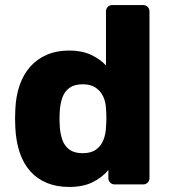

<svg xmlns="http://www.w3.org/2000/svg" viewBox="-20 -730 671 760"><path d="M253.4 10Q204.8 10 166.1 -5.7Q127.5 -21.4 100.3 -51.7Q73.1 -82 58.2 -125.6Q43.3 -169.3 40.6 -225.1Q39.6 -245.1 39.6 -260.6Q39.6 -276.1 40.6 -295.5Q42.6 -348.9 57.6 -392.2Q72.5 -435.5 99.7 -466.1Q126.9 -496.7 165.8 -513.4Q204.8 -530 253.4 -530Q302.9 -530 339 -513.6Q375.1 -497.1 399.5 -471V-684.9Q399.5 -695.5 406.8 -702.8Q414 -710 424.6 -710H546.6Q557.2 -710 564.5 -702.8Q571.7 -695.5 571.7 -684.9V-25.1Q571.7 -14.5 564.5 -7.2Q557.2 0 546.6 0H434Q423.4 0 416.1 -7.2Q408.9 -14.5 408.9 -25.1V-57.1Q384.5 -27.5 346.8 -8.8Q309.1 10 253.4 10ZM307.5 -123.6Q340.7 -123.6 360.4 -138.1Q380.1 -152.6 389.3 -175.9Q398.5 -199.2 399.5 -225.9Q401.1 -245.9 401.1 -263.9Q401.1 -282 399.5 -301.4Q398.5 -326.4 388.5 -347.9Q378.5 -369.4 358.8 -382.9Q339.1 -396.4 307.5 -396.4Q274.5 -396.4 255 -382.3Q235.5 -368.1 227.1 -344.3Q218.6 -320.4 216.6 -291.1Q214.4 -260 216.6 -228.9Q218.6 -199.6 227.1 -175.7Q235.5 -151.9 255 -137.7Q274.5 -123.6 307.5 -123.6Z"/></svg>

Font: Rubik Light
Style: Regular
Weight: 300
Designer: Hubert and Fischer
Foundry: Hubert and Fischer
Version: Version 2.300;gftools[0.9.30]